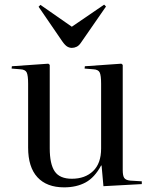

<svg xmlns="http://www.w3.org/2000/svg" viewBox="-20 -792 659 826"><path d="M256 14Q181 14 141 -29.5Q101 -73 101 -157V-432Q101 -467 95 -480Q89 -493 67 -494L30 -497L31 -507L188 -518L194 -513V-154Q194 -86 215.5 -54.5Q237 -23 289 -23Q346 -23 380.5 -56Q415 -89 415 -153V-432Q415 -467 409 -480Q403 -493 381 -494L344 -497L345 -507L502 -518L508 -513V-60Q508 -36 514.5 -26.5Q521 -17 540 -15L590 -12V0L425 9L417 -80H415Q387 -28 348 -7Q309 14 256 14ZM289 -586Q279 -586 269.5 -591.5Q260 -597 248 -614L146 -763L154 -771L289 -677L428 -772L436 -764L328 -608Q320 -596 310 -591Q300 -586 289 -586Z"/></svg>

Font: Display Regular
Style: Regular
Weight: 400
Designer: Latin by Veronika Burian and Jose Scaglione. Greek by Irene Vlachou. Cyrillic by Vera Evstafieva.
Foundry: TypeTogether
Version: Version 3.002